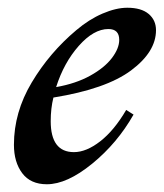

<svg xmlns="http://www.w3.org/2000/svg" viewBox="-20 -468 423 496"><path d="M118 -216Q111 -188 111 -155Q111 -75 171 -75Q203 -75 239 -103Q275 -131 306 -184L325 -172Q283 -98 218 -45Q153 8 101 8Q59 8 37.5 -20.5Q16 -49 16 -94Q16 -178 62 -255Q108 -332 177 -390Q210 -418 245 -433Q280 -448 309 -448Q345 -448 364 -432Q383 -416 383 -390Q383 -334 318.5 -286Q254 -238 118 -216ZM125 -243Q176 -252 213 -272.5Q250 -293 269 -318Q288 -343 288 -365Q288 -393 260 -393Q222 -393 183.5 -349.5Q145 -306 125 -243Z"/></svg>

Font: Ibarra Real Nova SemiBold
Style: Italic
Weight: 600
Italic angle: -22°
Designer: Jose Maria Ribagorda & Octavio Pardo
Foundry: Octavio Pardo
Version: Version 1.014